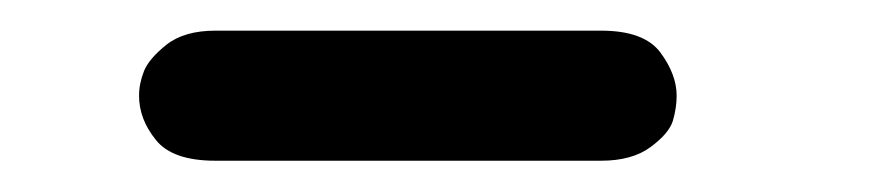

<svg xmlns="http://www.w3.org/2000/svg" viewBox="-20 10 565 124"><path d="M69.8 71.8Q69.8 64 73 55.9Q76.2 47.9 87.6 38.8Q99.1 29.8 119.1 29.8H368.2Q396 29.8 406.5 43.9Q417 58.1 417 71.8Q417 79.6 414.6 87.9Q412.1 96.2 400.1 105Q388.2 113.8 368.2 113.8H119.1Q91.3 113.8 80.6 100.3Q69.8 86.9 69.8 71.8Z"/></svg>

Font: CMU Typewriter Text
Style: BoldItalic
Weight: 700
Italic angle: -14.04°
Version: Version 0.7.0